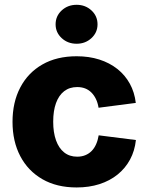

<svg xmlns="http://www.w3.org/2000/svg" viewBox="-20 -786 629 816"><path d="M305.7 10.7Q221.2 10.7 160.2 -24.4Q99.1 -59.6 66.2 -122.3Q33.2 -185.1 33.2 -268.1Q33.2 -351.6 66.2 -414.3Q99.1 -477.1 160.2 -512Q221.2 -546.9 305.7 -546.9Q358.4 -546.9 402.1 -533Q445.8 -519 478.8 -492.9Q511.7 -466.8 531.7 -430.4Q551.8 -394 557.1 -348.6L398.9 -328.1Q395.5 -349.1 387.7 -365.2Q379.9 -381.3 368.4 -392.8Q356.9 -404.3 341.8 -410.2Q326.7 -416 308.1 -416Q275.4 -416 252.7 -398.4Q230 -380.9 218 -347.9Q206.1 -314.9 206.1 -268.6Q206.1 -223.1 218 -189.7Q230 -156.2 252.7 -138.2Q275.4 -120.1 308.1 -120.1Q326.7 -120.1 342 -126.2Q357.4 -132.3 369.1 -144Q380.9 -155.8 388.4 -172.9Q396 -189.9 399.4 -210.9L557.6 -190.9Q552.7 -145 532.7 -107.9Q512.7 -70.8 479.7 -44.2Q446.8 -17.6 402.6 -3.4Q358.4 10.7 305.7 10.7ZM305.7 -600.1Q268.1 -600.1 242.2 -624Q216.3 -647.9 216.3 -682.6Q216.3 -717.8 242.2 -741.7Q268.1 -765.6 305.7 -765.6Q342.8 -765.6 368.7 -741.7Q394.5 -717.8 394.5 -682.6Q394.5 -647.9 368.7 -624Q342.8 -600.1 305.7 -600.1Z"/></svg>

Font: Inter 18pt ExtraBold
Style: Regular
Weight: 800
Designer: Rasmus Andersson
Foundry: rsms
Version: Version 4.001;git-66647c0bb